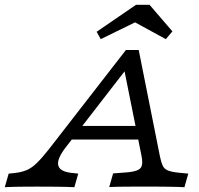

<svg xmlns="http://www.w3.org/2000/svg" viewBox="-78 -779 830 799"><path d="M197.6 -168.5Q158.9 -119.4 164.1 -92.3Q169.4 -65.3 218.5 -59.7L247.6 -56.5L231.5 0Q195.2 -1.6 155.6 -2Q116.1 -2.4 75.8 -2.4Q41.1 -2.4 6.5 -2Q-28.2 -1.6 -58.1 0L-41.9 -56.5L-17.7 -58.9Q11.3 -62.1 32.7 -71Q54 -79.8 75.8 -101.2Q97.6 -122.6 127.4 -160.5L446 -571H499.2L587.9 -126.6Q592.7 -104 598.8 -90.3Q604.8 -76.6 619.4 -70.2Q633.9 -63.7 663.7 -60.5L705.6 -56.5L689.5 0Q678.2 -0.8 658.5 -1.2Q638.7 -1.6 616.9 -2Q595.2 -2.4 575.8 -2.4H572.6Q550.8 -2.4 525.8 -2.4Q500.8 -2.4 475 -2.4Q449.2 -2.4 424.2 -2Q399.2 -1.6 376.6 -0.8L392.7 -57.3L454.8 -62.1Q496.8 -66.1 507.7 -80.6Q518.5 -95.2 510.5 -132.3L436.3 -502.4L460.5 -508.1ZM200 -198.4 242.7 -254.8H509.7L516.9 -198.4ZM341.1 -616.1 324.2 -646.8 487.9 -758.9H544.4L639.5 -648.4L612.1 -616.1L452.4 -703.2H519.4Z"/></svg>

Font: Playfair 5pt SemiExpanded Light
Style: Italic
Weight: 300
Width: 6
Italic angle: -15.6°
Designer: Claus Eggers Sørensen
Foundry: Claus Eggers Sørensen
Version: Version 2.203